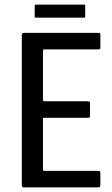

<svg xmlns="http://www.w3.org/2000/svg" viewBox="-20 -816 489 836"><path d="M85 0Q75 0 75 -9V-664Q75 -673 85 -673H406Q414 -673 415.5 -671.5Q417 -670 417 -663V-612Q417 -604 415 -602.5Q413 -601 406 -601H174Q169 -601 168 -599.5Q167 -598 167 -593V-383Q167 -378 168.5 -376.5Q170 -375 174 -375H361Q369 -375 370.5 -373Q372 -371 372 -362V-316Q372 -308 370.5 -305.5Q369 -303 361 -303H174Q169 -303 168 -302Q167 -301 167 -296V-81Q167 -76 168 -74Q169 -72 174 -72H404Q414 -72 415.5 -70Q417 -68 417 -59V-13Q417 -4 414.5 -2Q412 0 404 0ZM351 -743Q351 -741 349.5 -740Q348 -739 343 -739H138Q133 -739 132 -740.5Q131 -742 131 -745V-789Q131 -794 132.5 -795Q134 -796 138 -796H343Q348 -796 349.5 -795Q351 -794 351 -790Z"/></svg>

Font: Glory Medium
Style: Regular
Weight: 500
Designer: Robert Leuschke
Foundry: Robert Leuschke
Version: Version 1.011